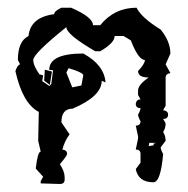

<svg xmlns="http://www.w3.org/2000/svg" viewBox="-20 -468 484 493"><path d="M137.7 -448.2H162.6Q218.8 -423.8 218.8 -403.3H237.3Q273.9 -448.2 330.6 -448.2Q343.3 -422.4 392.6 -392.1Q417.5 -361.3 417.5 -330.6L405.3 -302.7L417.5 -280.3Q405.3 -278.3 405.3 -269V-196.3L398.9 -185.1Q411.6 -183.1 411.6 -173.8Q411.6 -162.6 398.9 -162.6L405.3 -151.4Q405.3 -138.7 398.9 -128.9Q405.3 -119.1 405.3 -106.4L392.6 -89.8Q392.6 -83.5 398.9 -72.8Q392.6 0 374 0Q335.4 0 328.6 -33.7L340.8 -50.3V-72.8Q340.8 -84 328.6 -84L334.5 -112.3V-117.7L328.6 -145.5Q340.8 -145.5 340.8 -156.7Q334.5 -168 334.5 -173.8Q340.8 -184.6 340.8 -190.4Q328.6 -190.4 328.6 -201.7Q330.6 -212.9 340.8 -212.9L334.5 -224.1V-235.4Q334.5 -250.5 361.8 -269Q334.5 -269 334.5 -285.6Q352.1 -304.2 352.1 -314Q335.4 -314 315.9 -364.3L297.4 -375.5H274.4Q274.4 -357.9 237.3 -336.4H224.6Q150.4 -379.4 150.4 -398.4Q65.4 -330.1 65.4 -314Q65.4 -299.8 81.1 -277.3L90.8 -274.4L88.4 -259.8L106.9 -247.1L111.8 -252.9L116.2 -287.6L106.4 -288.6Q106.4 -330.6 193.8 -330.6Q247.6 -301.3 251 -256.3L241.2 -260.7Q241.2 -220.7 166.5 -189Q137.7 -189 137.7 -153.8L158.7 -123Q146 -106.4 140.1 -84Q152.3 -82.5 152.3 -72.8Q152.3 -68.4 133.8 -46.4Q146 -27.8 146 -12.7V-6.8Q146 4.4 133.8 4.4Q94.2 2.9 84.5 2.9V-2.9L90.8 -14.2L71.8 -35.2Q76.7 -78.6 84.5 -78.6L78.1 -106.4Q78.1 -111.3 79.6 -180.7Q38.1 -202.1 19.5 -285.6Q25.9 -302.7 31.7 -302.7L25.9 -314Q25.9 -362.3 53.2 -375.5Q58.1 -423.8 119.1 -431.6Q119.1 -439.5 137.7 -448.2ZM156.2 -293 150.4 -281.7 165.5 -243.7 189 -248.5 193.8 -274.4Q193.8 -281.7 156.2 -293ZM363.3 -101.1 361.8 -92.8 375.5 -95.2 373.5 -98.6 380.4 -101.1ZM113.3 -284.2 107.9 -250 93.3 -261.2 95.2 -289.1Z"/></svg>

Font: Truetypewriter PolyglOTT
Style: Regular
Weight: 400
Designer: Sergey Beatoff a.k.a. Sam_T
Version: Version 3.76